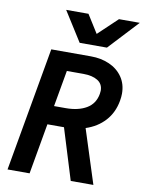

<svg xmlns="http://www.w3.org/2000/svg" viewBox="-102 -1034 829 1106"><g transform="rotate(10 312.0 -481.0)"><path d="M148.5 -725H380.5Q440.5 -725 489 -703.5Q537.5 -682 565.8 -641Q594 -600 594 -544Q594 -525.5 590 -502.5Q577.5 -431.5 533.5 -383.2Q489.5 -335 422 -313L523 2H390.5L298.5 -296H201.5L149.5 0H20.5ZM468.5 -520.5Q470.5 -533.5 470.5 -539.5Q470.5 -579 439.2 -598.5Q408 -618 355.5 -618H258.5L221 -406H289.5Q362.5 -406 410.2 -434Q458 -462 468.5 -520.5ZM193.5 -964H324L390.5 -858L502.5 -964H624L462.5 -790.5H303Z"/></g></svg>

Font: JuliaMono BoldItalic
Style: Regular
Weight: 700
Italic angle: -9°
Monospace: yes
Designer: cormullion
Foundry: corm
Version: Version 0.049; ttfautohint (v1.8.4)